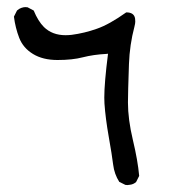

<svg xmlns="http://www.w3.org/2000/svg" viewBox="-20 -370 540 551"><path d="M339.8 160.6Q342.8 161.1 345.7 161.1Q348.6 161.1 353 160.2Q362.8 159.2 370.6 152.3L379.4 134.8Q375.5 90.8 361.3 31.5Q347.2 -27.8 347.2 -75.7Q347.2 -103 350.1 -186.5Q352.1 -241.7 365.7 -293Q368.2 -302.7 368.2 -307.9Q368.2 -313 367.7 -316.4Q365.2 -334.5 342.3 -334.5Q342.3 -334.5 342.3 -334.5Q293.5 -299.8 258.3 -287.6Q222.7 -274.9 185.5 -270Q176.3 -269 168 -269Q129.9 -269 106 -292.5Q89.4 -309.1 76.7 -339.8L59.1 -349.1Q57.1 -349.6 52.5 -349.6Q47.9 -349.6 41.3 -347.4Q34.7 -345.2 28.8 -339.8L20 -322.3Q23.9 -290.5 35.2 -261.2Q46.4 -232.4 74.7 -215.1Q103 -197.8 145 -197.8Q188 -197.8 217.8 -205.6Q248.5 -213.4 285.2 -215.3L290 -215.8Q279.3 -131.8 279.3 -89.8Q279.3 -80.6 279.8 -72.8Q282.7 -30.8 292 22Q301.3 74.7 304.7 102.3Q308.1 129.9 322.3 151.9Z"/></svg>

Font: Bakudai
Style: Light
Weight: 300
Version: Version 1.48